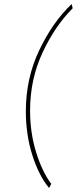

<svg xmlns="http://www.w3.org/2000/svg" viewBox="-20 -768 380 951"><path d="M108 -217Q108 -380 174.5 -519.5Q241 -659 335 -748L340 -727Q252 -639 190.5 -507Q129 -375 129 -220Q129 -110 159 -13.5Q189 83 234 143L223 163Q173 103 140.5 1.5Q108 -100 108 -217Z"/></svg>

Font: Josefin Sans Thin
Style: Italic
Weight: 200
Italic angle: -7°
Designer: Santiago Orozco
Foundry: Typemade
Version: Version 2.000